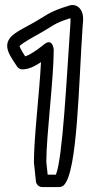

<svg xmlns="http://www.w3.org/2000/svg" viewBox="-20 -730 372 775"><path d="M264 -631.9C248.4 -405.3 233 -93.4 205.8 -25H172.4L166.9 -76.3C167.2 -186.7 196.9 -412.2 196.9 -530C196.9 -530 192.8 -581.3 155.5 -548.9C155.5 -548.9 110.7 -511.9 81.8 -502.4C63.9 -529.6 59 -542.2 59 -544C60.3 -546.7 78.5 -561.1 125.9 -587.1C202.7 -629.2 191.9 -633.7 264.3 -656.7C265 -648.1 264.7 -639.9 264 -631.9ZM313.8 -628.1C315.2 -644 321.3 -677.7 298.7 -699.5C288.7 -709.2 273.2 -711.8 260.6 -707.9C170.6 -680.3 174.4 -670.6 101.9 -630.9C40.6 -597.3 -16.6 -574 21 -505.5C28.1 -492.6 37.5 -478.7 49.1 -461.2C53.4 -454.7 61.4 -450 69.9 -450C98.3 -450 123.3 -464.8 145.5 -479.1C139.5 -359.2 116.9 -175.3 116.9 -75C116.9 -74.4 117 -73.2 117.1 -72.3L125.1 2.7C126.3 14.2 136.8 25 149.9 25H219.9C225.3 25 232.7 22.5 237.5 17.8C293.1 -37.1 297.1 -384.5 313.8 -628.1Z"/></svg>

Font: Rocketfuel
Style: Regular
Weight: 400
Designer: Mew Too
Foundry: Cannot Into Space Fonts.
Version: Version 0.27